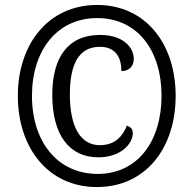

<svg xmlns="http://www.w3.org/2000/svg" viewBox="-20 -745 782 775"><path d="M371 10C567 10 689 -146 689 -358C689 -568 568 -725 372 -725C176 -725 52 -568 52 -358C52 -149 174 10 371 10ZM374 -43C213 -43 109 -172 109 -358C109 -541 210 -672 372 -672C534 -672 632 -543 632 -358C632 -174 535 -43 374 -43ZM377 -110C469 -110 516 -166 516 -207C516 -224 508 -232 492 -238C475 -194 443 -159 383 -159C306 -159 262 -231 262 -364C262 -484 297 -556 383 -556C450 -556 470 -509 470 -458C497 -458 520 -474 520 -507C520 -553 478 -604 384 -604C254 -604 191 -513 191 -362C191 -201 259 -110 377 -110Z"/></svg>

Font: Noto Serif Khmer Condensed ExtraBold
Style: Regular
Weight: 800
Width: 3
Designer: Danh Hong and the Monotype Design Team
Foundry: Monotype Imaging Inc.
Version: Version 2.004